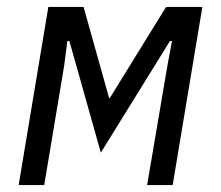

<svg xmlns="http://www.w3.org/2000/svg" viewBox="-20 -536 640 556"><path d="M120 -516H222L296 -252H298L461 -516H566L480 0H406L465 -347L478 -417H472L272 -94L181 -417H175L166 -347L108 0H34Z"/></svg>

Font: iA Writer Mono V
Style: Regular
Weight: 400
Italic angle: -9.5°
Designer: Mike Abbink, Paul van der Laan, Pieter van Rosmalen
Foundry: Bold Monday
Version: Version 2.000